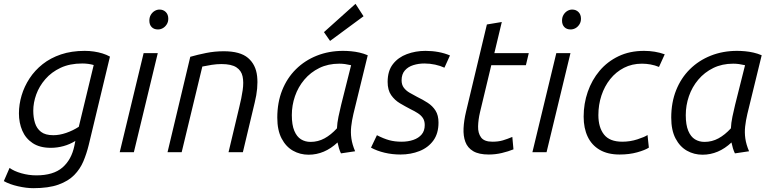

<svg xmlns="http://www.w3.org/2000/svg" viewBox="-60 -796 4030 1004"><path d="M114 188Q78 188 34 178Q-10 168 -40 151L-10 82Q13 99 51.5 110Q90 121 130 121Q219 121 266.5 80Q314 39 329 -34L334 -59Q305 -41 272 -32Q239 -23 206 -23Q148 -23 111 -47.5Q74 -72 56.5 -113Q39 -154 39 -203Q39 -250 53 -297Q67 -344 94.5 -386Q122 -428 163 -460.5Q204 -493 259 -511.5Q314 -530 383 -530Q408 -530 431.5 -526.5Q455 -523 476 -516.5Q497 -510 515 -500L404 -38Q393 7 376 47.5Q359 88 328 119.5Q297 151 245.5 169.5Q194 188 114 188ZM219 -89Q251 -89 286 -101Q321 -113 352 -133L430 -456Q416 -460 401 -462Q386 -464 370 -464Q305 -464 257 -441.5Q209 -419 177 -382Q145 -345 129.5 -302Q114 -259 114 -217Q114 -182 123 -153Q132 -124 154.5 -106.5Q177 -89 219 -89Z M566 0 691 -518H765L640 0ZM766 -642Q745 -642 733 -654.5Q721 -667 721 -688Q721 -706 729 -719Q737 -732 749 -739Q761 -746 774 -746Q794 -746 807 -733Q820 -720 820 -698Q820 -681 811.5 -668Q803 -655 791 -648.5Q779 -642 766 -642Z M816 0 935 -499Q973 -510 1018 -519Q1063 -528 1110 -528Q1196 -528 1237 -493Q1278 -458 1284.5 -397.5Q1291 -337 1272 -260L1210 0H1135L1191 -235Q1203 -283 1209 -324.5Q1215 -366 1208.5 -396.5Q1202 -427 1176 -444Q1150 -461 1098 -461Q1073 -461 1047.5 -457Q1022 -453 998 -448L890 0Z M1554 13Q1509 13 1472 -8Q1435 -29 1412.5 -72Q1390 -115 1390 -181Q1390 -260 1415.5 -324Q1441 -388 1487.5 -434Q1534 -480 1597 -505Q1660 -530 1734 -530Q1754 -530 1776 -528Q1798 -526 1820 -521Q1842 -516 1863 -507L1788 -200Q1780 -166 1776.5 -134.5Q1773 -103 1777.5 -71.5Q1782 -40 1797 -5L1723 6Q1717 -6 1712.5 -21Q1708 -36 1705 -51Q1671 -19 1633 -3Q1595 13 1554 13ZM1564 -54Q1603 -54 1637 -72.5Q1671 -91 1702 -125Q1703 -152 1710 -186Q1717 -220 1724 -248L1776 -455Q1759 -459 1744 -461Q1729 -463 1714 -463Q1656 -463 1610 -440.5Q1564 -418 1531.5 -379.5Q1499 -341 1482.5 -293Q1466 -245 1466 -194Q1466 -143 1479 -112Q1492 -81 1514 -67.5Q1536 -54 1564 -54ZM1666 -582 1634 -628 1799 -776 1841 -711Z M2034 12Q1991 12 1951 2.5Q1911 -7 1880 -24L1911 -89Q1946 -71 1975 -63Q2004 -55 2040 -55Q2074 -55 2101.5 -64.5Q2129 -74 2145 -93Q2161 -112 2161 -142Q2161 -164 2151.5 -178.5Q2142 -193 2125 -204Q2108 -215 2087 -225Q2060 -239 2032 -255.5Q2004 -272 1985.5 -298.5Q1967 -325 1967 -368Q1967 -425 1994.5 -460.5Q2022 -496 2067.5 -513Q2113 -530 2165 -530Q2200 -530 2232.5 -524Q2265 -518 2293 -506L2264 -442Q2243 -452 2215.5 -458Q2188 -464 2159 -464Q2129 -464 2101.5 -455.5Q2074 -447 2057 -427.5Q2040 -408 2040 -376Q2040 -353 2051.5 -337.5Q2063 -322 2082 -311Q2101 -300 2122 -289Q2151 -275 2176.5 -258.5Q2202 -242 2217.5 -217.5Q2233 -193 2233 -155Q2233 -98 2206 -61Q2179 -24 2133.5 -6Q2088 12 2034 12Z M2496 12Q2444 12 2414.5 -5.5Q2385 -23 2373.5 -54Q2362 -85 2364 -125.5Q2366 -166 2377 -212L2486 -668L2564 -681L2525 -518H2705L2690 -455H2509L2450 -209Q2441 -171 2440 -135.5Q2439 -100 2455.5 -77.5Q2472 -55 2515 -55Q2546 -55 2569.5 -62Q2593 -69 2619 -80L2625 -15Q2598 -4 2564.5 4Q2531 12 2496 12Z M2724 0 2849 -518H2923L2798 0ZM2924 -642Q2903 -642 2891 -654.5Q2879 -667 2879 -688Q2879 -706 2887 -719Q2895 -732 2907 -739Q2919 -746 2932 -746Q2952 -746 2965 -733Q2978 -720 2978 -698Q2978 -681 2969.5 -668Q2961 -655 2949 -648.5Q2937 -642 2924 -642Z M3180 12Q3118 12 3076 -12.5Q3034 -37 3013 -81.5Q2992 -126 2992 -186Q2992 -254 3013.5 -316Q3035 -378 3075.5 -426Q3116 -474 3174.5 -502Q3233 -530 3308 -530Q3337 -530 3364 -525.5Q3391 -521 3416 -512L3386 -446Q3364 -455 3341.5 -459Q3319 -463 3297 -463Q3245 -463 3203 -441.5Q3161 -420 3131 -382.5Q3101 -345 3085 -296.5Q3069 -248 3069 -194Q3069 -130 3098.5 -92.5Q3128 -55 3194 -55Q3235 -55 3273.5 -67.5Q3312 -80 3326 -90L3333 -24Q3313 -11 3272 0.5Q3231 12 3180 12Z M3614 13Q3569 13 3532 -8Q3495 -29 3472.5 -72Q3450 -115 3450 -181Q3450 -260 3475.5 -324Q3501 -388 3547.5 -434Q3594 -480 3657 -505Q3720 -530 3794 -530Q3814 -530 3836 -528Q3858 -526 3880 -521Q3902 -516 3923 -507L3848 -200Q3840 -166 3836.5 -134.5Q3833 -103 3837.5 -71.5Q3842 -40 3857 -5L3783 6Q3777 -6 3772.5 -21Q3768 -36 3765 -51Q3731 -19 3693 -3Q3655 13 3614 13ZM3624 -54Q3663 -54 3697 -72.5Q3731 -91 3762 -125Q3763 -152 3770 -186Q3777 -220 3784 -248L3836 -455Q3819 -459 3804 -461Q3789 -463 3774 -463Q3716 -463 3670 -440.5Q3624 -418 3591.5 -379.5Q3559 -341 3542.5 -293Q3526 -245 3526 -194Q3526 -143 3539 -112Q3552 -81 3574 -67.5Q3596 -54 3624 -54Z"/></svg>

Font: Ubuntu Sans
Style: Italic
Weight: 400
Italic angle: -13.5°
Designer: Dalton Maag Ltd
Foundry: Dalton Maag Ltd
Version: Version 1.006